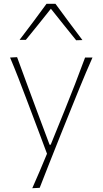

<svg xmlns="http://www.w3.org/2000/svg" viewBox="-20 -797 540 1011"><path d="M150 194Q170 149 189.5 103.2Q209 57.5 227.5 12.5Q209.5 -37 190.2 -87.5Q171 -138 153 -186L119 -276Q99 -329.5 77.2 -385.2Q55.5 -441 33 -494L70 -496Q96.5 -424 121.8 -355Q147 -286 174 -214L241 -35H247L320 -215Q348.5 -285.5 375.5 -355Q402.5 -424.5 428 -494H467Q449 -453.5 433.2 -416.2Q417.5 -379 399.2 -334.5Q381 -290 356 -228L300 -89Q262 6 236 72Q210 138 189 192ZM381 -585Q347.5 -626.5 314 -668.2Q280.5 -710 248 -751Q216 -710.5 183 -669.5Q150 -628.5 116 -587H83Q120 -635 155.2 -682.5Q190.5 -730 225 -777H272Q306.5 -730 342 -682Q377.5 -634 414 -586Z"/></svg>

Font: Commissioner Flair Thin
Style: Regular
Weight: 100
Designer: Kostas Bartsokas
Foundry: Kostas Bartsokas
Version: Version 1.000; ttfautohint (v1.8.3)